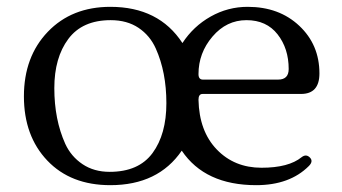

<svg xmlns="http://www.w3.org/2000/svg" viewBox="-20 -531 1000 562"><path d="M915 -316Q915 -256 861 -256H573Q561 -256 561 -239Q563 -147 614.5 -93.5Q666 -40 745.5 -40Q825 -40 863 -71Q876 -81 887 -70Q898 -59 884 -45Q828 11 730 11Q580 11 512 -90Q443 11 303 11Q187 11 118.5 -61Q50 -133 50 -249Q50 -365 120 -438Q190 -511 303 -511Q445 -511 514 -405Q546 -454 596.5 -482.5Q647 -511 705 -511Q797 -511 856 -455.5Q915 -400 915 -316ZM436 -389Q419 -427 385.5 -449.5Q352 -472 304 -472Q221 -472 180 -417Q139 -362 139 -273Q139 -181 171 -110Q188 -73 221.5 -50.5Q255 -28 301 -28Q386 -28 426.5 -83Q467 -138 467 -229Q467 -320 436 -389ZM825 -329Q825 -389 792.5 -430.5Q760 -472 701.5 -472Q643 -472 602 -424Q561 -376 561 -314Q561 -298 574 -298H794Q825 -298 825 -329Z"/></svg>

Font: Lustria
Style: Regular
Weight: 400
Designer: Matthew Desmond
Foundry: Matthew Desmond
Version: Version 001.001; ttfautohint (v1.6)